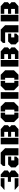

<svg xmlns="http://www.w3.org/2000/svg" viewBox="2504 -3063 559 5607"><g transform="rotate(-90 2783.5 -259.5)"><path d="M492.2 -518.1 609.4 -414.6V-313L540 -260.7L609.4 -208V-103L492.2 0H414.1V-218.8H278.3V-309.1H414.1V-518.1ZM43.9 -407.7V-414.6L160.6 -518.1H383.3V-408.2H238.8ZM383.3 -110.4V0H160.6L43.9 -103.5V-110.4Z M1048.8 0V-389.2H741.7V-453.6L806.6 -518.6H1130.4L1259.8 -389.2V0ZM1014.6 -301.8V-211.9H903.3V-121.1H1014.6V-64L950.2 0H785.2L698.2 -85.4V-215.3L785.2 -301.8Z M1735.4 -414.6H1593.3V-518.1H1815.9L1931.2 -414.6V-309.1L1873.5 -257.3L1931.2 -205.6V-103.5L1815.9 0H1593.3V-103.5H1735.4V-213.9H1593.3V-304.2H1735.4ZM1371.1 -518.1H1563V0H1371.1Z M2605 -129.4 2475.6 0H2331.1V-121.1H2384.8V-389.2H2331.1V-518.6H2475.6L2605 -389.2ZM2240.7 -121.1H2296.9V0H2151.9L2022.5 -129.4V-389.2L2151.9 -518.6H2296.9V-389.2H2240.7Z M2702.1 0V-518.1H2897V0ZM3534.2 -129.4 3404.8 0H3260.3V-121.1H3314V-389.2H3260.3V-518.6H3404.8L3534.2 -389.2ZM3169.9 -121.1H3226.1V0H3081.1L2951.7 -129.4V-389.2L3081.1 -518.6H3226.1V-389.2H3169.9Z M4006.8 -414.6H3864.7V-518.1H4087.4L4202.6 -414.6V-309.1L4145 -257.3L4202.6 -205.6V-103.5L4087.4 0H3864.7V-103.5H4006.8V-213.9H3864.7V-304.2H4006.8ZM3642.6 -518.1H3834.5V0H3642.6Z M4640.1 0V-389.2H4333V-453.6L4397.9 -518.6H4721.7L4851.1 -389.2V0ZM4606 -301.8V-211.9H4494.6V-121.1H4606V-64L4541.5 0H4376.5L4289.6 -85.4V-215.3L4376.5 -301.8Z M5326.7 -414.6H5184.6V-518.1H5407.2L5522.5 -414.6V-309.1L5464.8 -257.3L5522.5 -205.6V-103.5L5407.2 0H5184.6V-103.5H5326.7V-213.9H5184.6V-304.2H5326.7ZM4962.4 -518.1H5154.3V0H4962.4Z"/></g></svg>

Font: Black Ops One [rus by aLiNcE]
Style: Regular
Weight: 400
Designer: James Grieshaber
Foundry: James Grieshaber
Version: Version 1.002;May 25, 2024;FontCreator 13.0.0.2680 64-bit